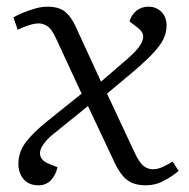

<svg xmlns="http://www.w3.org/2000/svg" viewBox="-20 -540 566 574"><path d="M282 -296 347 -352Q376 -376 391.5 -394.5Q407 -413 408 -428.5Q409 -444 392 -457L367 -476Q373 -496 388 -508Q403 -520 424 -520Q447 -520 462.5 -504.5Q478 -489 478 -464Q478 -443 468.5 -423Q459 -403 433 -376Q407 -349 356 -307L300 -260L380 -89Q396 -54 409 -44Q422 -34 437 -34Q451 -34 465.5 -40.5Q480 -47 496 -57L514 -29Q495 -13 470 0.5Q445 14 416 14Q392 14 375.5 7Q359 0 346.5 -15Q334 -30 323 -53L243 -223L133 -134Q113 -116 104.5 -100Q96 -84 102 -70.5Q108 -57 127 -50L152 -40Q146 -15 131.5 -0.5Q117 14 95 14Q66 14 50.5 -4.5Q35 -23 35 -50Q35 -85 56.5 -114Q78 -143 123 -179L224 -260L148 -424Q135 -453 122 -461.5Q109 -470 96 -470Q83 -470 66 -464.5Q49 -459 33 -451L20 -488Q32 -495 49 -502Q66 -509 85 -514.5Q104 -520 122 -520Q156 -520 174.5 -505Q193 -490 206 -461Z"/></svg>

Font: Literata 24pt Light
Style: Italic
Weight: 300
Italic angle: -2°
Designer: Latin by Veronika Burian and Jose Scaglione. Greek by Irene Vlachou. Cyrillic by Vera Evstafieva
Foundry: TypeTogether
Version: Version 3.103;gftools[0.9.29]